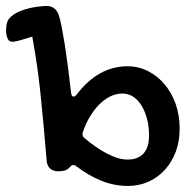

<svg xmlns="http://www.w3.org/2000/svg" viewBox="-30 -592 642 640"><path d="M395 -60.1Q379.4 -60.1 361.3 -65.4Q343.3 -71.3 324.7 -81.1Q306.2 -90.8 287.6 -104Q268.6 -117.2 251 -132.3Q245.1 -136.7 245.1 -145Q245.1 -147 245.6 -149.9Q246.1 -152.8 247.1 -154.3Q256.8 -182.6 271.5 -206.1Q285.6 -229 302.7 -245.6Q319.8 -262.2 339.4 -271.5Q358.4 -280.3 377.9 -280.3Q397 -280.3 413.6 -270Q429.7 -259.3 441.4 -240.7Q453.1 -221.7 460 -196.3Q466.8 -170.4 466.8 -140.1Q466.8 -101.1 448.7 -80.6Q430.2 -60.1 395 -60.1ZM518.6 -311Q495.1 -338.9 463.4 -355Q431.6 -371.1 395 -371.1Q297.4 -371.1 226.1 -277.3Q220.2 -270 214.8 -270Q208.5 -270 207 -282.2Q202.1 -325.7 196.8 -367.2Q191.4 -408.2 186 -442.9Q180.2 -477.5 175.3 -503.9Q169.9 -530.3 165 -544.4Q153.8 -572.3 124 -572.3Q117.2 -572.3 110.4 -571.3Q94.7 -569.8 80.6 -567.4Q54.7 -562.5 33.2 -553.2Q11.7 -543.9 0 -529.3Q-5.4 -522.5 -7.8 -511.7Q-9.8 -501 -9.8 -490.2Q-9.8 -479 -6.8 -469.2Q-3.9 -460 0.5 -456.5Q6.3 -451.7 16.1 -453.1Q25.9 -454.1 39.6 -458.5Q48.8 -460.9 54.7 -462.9Q64 -465.8 72.3 -468.3L77.6 -469.7Q94.2 -379.4 104 -289.1Q115.7 -176.3 125 -62Q126.5 -21 165 -21Q177.7 -21 186.5 -23.9Q195.3 -26.4 203.1 -35.2Q208.5 -42 214.8 -42Q219.7 -42 224.1 -38.1Q263.2 -7.8 307.1 10.3Q351.1 27.8 397 27.8Q434.1 27.8 465.8 13.2Q497.1 -1 520 -26.4Q543 -51.8 556.2 -86.9Q568.8 -122.1 568.8 -163.1Q568.8 -207 555.7 -245.1Q542 -283.2 518.6 -311Z"/></svg>

Font: Gochi Hand Cyrillic
Style: Regular
Weight: 400
Designer: Juan Pablo del Peral; Denis Ignatov
Foundry: Juan Pablo del Peral; Denis Ignatov
Version: Version 1.00 June 29, 2018, initial release